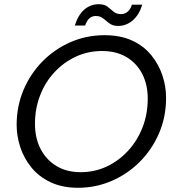

<svg xmlns="http://www.w3.org/2000/svg" viewBox="-20 -879 830 911"><path d="M351 12Q275 12 219.5 -14.5Q164 -41 128.5 -85Q93 -129 76 -181.5Q59 -234 59 -286Q59 -375 91.5 -452Q124 -529 181.5 -587.5Q239 -646 314.5 -679Q390 -712 476 -712Q552 -712 607 -686.5Q662 -661 697.5 -617.5Q733 -574 750.5 -521.5Q768 -469 768 -415Q768 -324 734.5 -246.5Q701 -169 643 -111Q585 -53 509.5 -20.5Q434 12 351 12ZM363 -62Q429 -62 486.5 -89Q544 -116 588 -164Q632 -212 656.5 -275Q681 -338 681 -411Q681 -478 654.5 -529Q628 -580 579.5 -608.5Q531 -637 464 -637Q398 -637 340.5 -610.5Q283 -584 239 -537Q195 -490 170.5 -427Q146 -364 146 -291Q146 -224 172.5 -172.5Q199 -121 247.5 -91.5Q296 -62 363 -62ZM541 -756Q520 -756 507.5 -763Q495 -770 484.5 -779.5Q474 -789 463 -796Q452 -803 434 -803Q399 -803 384 -758H335Q351 -809 380.5 -834Q410 -859 448 -859Q475 -859 490 -847.5Q505 -836 518.5 -824Q532 -812 555 -812Q571 -812 585 -823Q599 -834 606 -857H655Q640 -808 609.5 -782Q579 -756 541 -756Z"/></svg>

Font: Rethink Sans
Style: Italic
Weight: 400
Italic angle: -10°
Designer: The Rethink Sans project authors (Hans Thiessen). DM Sans designed by Colophon Foundry.
Foundry: Rethink Communications LLC
Version: Version 1.001